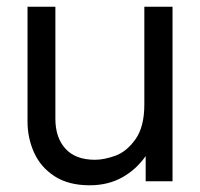

<svg xmlns="http://www.w3.org/2000/svg" viewBox="-20 -540 596 572"><path d="M263 -64Q290 -64 323.5 -76Q357 -88 383.5 -125Q410 -162 410 -229V-520H494V0H414V-75Q386 -35 344 -11.5Q302 12 247 12Q184 12 142.5 -15Q101 -42 81.5 -85.5Q62 -129 62 -178V-520H145V-186Q145 -130 175 -97Q205 -64 263 -64Z"/></svg>

Font: Aspekta 400
Style: Regular
Weight: 400
Designer: Ivo Dolenc
Version: Version 2.000